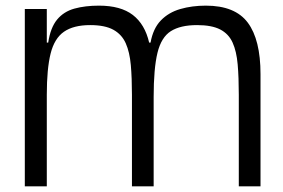

<svg xmlns="http://www.w3.org/2000/svg" viewBox="-20 -661 1003 681"><path d="M68 0V-629H146V-510H151Q159 -563 182.5 -591.5Q206 -620 244 -630.5Q282 -641 331 -641Q408 -641 451 -608Q494 -575 509 -510H514Q523 -560 550.5 -588.5Q578 -617 619.5 -629Q661 -641 710 -641Q814 -641 859 -580.5Q904 -520 904 -398V0H827V-325Q827 -386 823 -432.5Q819 -479 805 -510Q791 -541 761 -556.5Q731 -572 679 -572Q620 -572 586 -550.5Q552 -529 538.5 -473.5Q525 -418 525 -317V0H448V-325Q448 -384 444 -430Q440 -476 426 -507.5Q412 -539 382 -555.5Q352 -572 300 -572Q241 -572 207 -548.5Q173 -525 159.5 -471Q146 -417 146 -325V0Z"/></svg>

Font: Matangi Medium
Style: Regular
Weight: 500
Designer: Prashant Pant
Foundry: The Graphic Ant
Version: Version 3.002